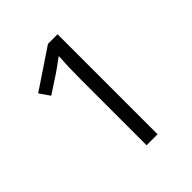

<svg xmlns="http://www.w3.org/2000/svg" viewBox="-134 -919 581 581"><g transform="rotate(-45 156.5 -629.0)"><path d="M206 -415H159V-696Q159 -751 162 -794Q142 -779 119 -763L61 -725L38 -758L165 -843H206Z"/></g></svg>

Font: Noto Sans UI NarrowLight
Style: Regular
Weight: 300
Width: 4
Designer: Monotype Design Team
Foundry: Monotype Imaging Inc.
Version: Version 1.001